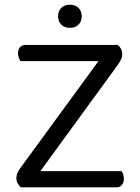

<svg xmlns="http://www.w3.org/2000/svg" viewBox="-20 -800 597 820"><path d="M71 -88 451 -608H483Q502 -592 502 -570Q502 -556 496.5 -545Q491 -534 481 -520L102 0H69Q61 -7 55.5 -17Q50 -27 50 -38Q50 -52 55.5 -63.5Q61 -75 71 -88ZM90 0 93 -69H499Q503 -64 506 -55.5Q509 -47 509 -36Q509 -20 500.5 -10Q492 0 478 0ZM464 -608 462 -539H67Q64 -544 60.5 -553Q57 -562 57 -572Q57 -589 65.5 -598.5Q74 -608 89 -608ZM329 -730Q329 -708 315 -694.5Q301 -681 278 -681Q256 -681 242 -694.5Q228 -708 228 -730Q228 -753 242 -766.5Q256 -780 278 -780Q301 -780 315 -766.5Q329 -753 329 -730Z"/></svg>

Font: Baloo Bhaijaan 2
Style: Regular
Weight: 400
Designer: Sanskriti Dholi, Noopur Datye and Ek Type
Foundry: Ek Type
Version: Version 1.701